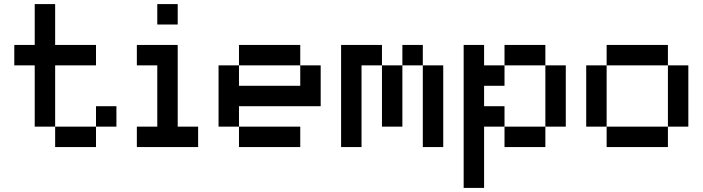

<svg xmlns="http://www.w3.org/2000/svg" viewBox="-20 -720 3440 940"><path d="M50 -400V-500H150V-700H250V-500H450V-400H250V-100H450V-200H550V-100H450V0H250V-100H150V-400Z M650 0V-100H750V-400H650V-500H850V-100H950V0ZM750 -600V-700H850V-600Z M1450 0H1150V-100H1050V-400H1150V-500H1450V-400H1550V-200H1150V-100H1450ZM1150 -300H1450V-400H1150Z M2050 0V-400H1950V-100H1850V-400H1750V0H1650V-500H1850V-400H1950V-500H2050V-400H2150V0Z M2250 200V-500H2350V-400H2450V-500H2650V-400H2750V-100H2650V0H2450V-100H2350V200ZM2450 -100H2650V-400H2450V-300H2350V-200H2450Z M3250 0H2950V-100H2850V-400H2950V-500H3250V-400H3350V-100H3250ZM2950 -100H3250V-400H2950Z"/></svg>

Font: Matrix Sans
Style: Regular
Weight: 400
Designer: Brad Neil
Version: Version 1.100